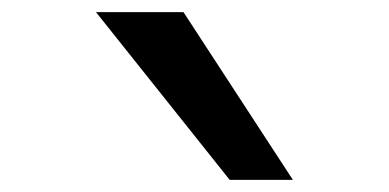

<svg xmlns="http://www.w3.org/2000/svg" viewBox="-20 -868 640 316"><path d="M138 -848H282L462 -572H358Z"/></svg>

Font: Martian Mono Condensed
Style: Regular
Weight: 400
Width: 3
Designer: Roman Shamin
Foundry: Evil Martians
Version: Version 1.000